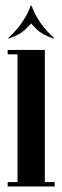

<svg xmlns="http://www.w3.org/2000/svg" viewBox="-20 -676 223 696"><path d="M43.5 -495H142.5V0H43.5ZM142.5 0V-16H178.2V0ZM7.8 0V-16H43.5V0ZM7.8 -479V-495H43.5V-479ZM11.5 -536.5 8.8 -537.2Q40 -565.8 57.6 -591.4Q75.2 -617 83 -635.1Q90.8 -653.2 91.8 -656.2H93.8L94 -592.5Q92 -589.2 72.2 -569.6Q52.5 -550 11.5 -536.5ZM174 -536.5Q133.2 -550 113.4 -569.6Q93.5 -589.2 91.5 -592.5L91.8 -656.2H93.8Q95 -653.2 102.8 -635.1Q110.5 -617 128.1 -591.4Q145.8 -565.8 176.8 -537.2Z"/></svg>

Font: Emberly Black
Style: Regular
Weight: 900
Designer: Rajesh Rajput
Foundry: Rajesh Rajput
Version: Version 1.000